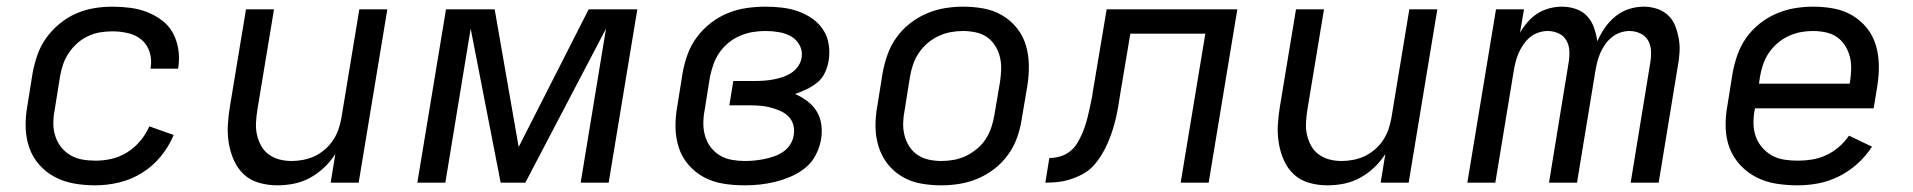

<svg xmlns="http://www.w3.org/2000/svg" viewBox="-20 -548 5740 576"><path d="M266 8Q233 8 202 2.5Q171 -3 144.5 -17Q118 -31 98 -53.5Q78 -76 68 -104.5Q58 -133 57 -165Q56 -197 62 -230L78 -330Q83 -357 92.5 -384Q102 -411 119 -434.5Q136 -458 159 -477Q182 -496 208.5 -507.5Q235 -519 262.5 -523.5Q290 -528 317 -528Q344 -528 371 -524.5Q398 -521 422 -511.5Q446 -502 466.5 -486.5Q487 -471 499 -448.5Q511 -426 515 -399.5Q519 -373 515 -346L514 -342H431L432 -344Q436 -369 429 -391.5Q422 -414 405 -428.5Q388 -443 364.5 -448.5Q341 -454 317 -454Q299 -454 280.5 -451Q262 -448 244 -439.5Q226 -431 211.5 -418Q197 -405 186 -388.5Q175 -372 169 -354Q163 -336 160 -318L144 -218Q140 -198 140 -178Q140 -158 146 -139.5Q152 -121 163.5 -106.5Q175 -92 191 -82.5Q207 -73 226.5 -69.5Q246 -66 267 -66Q291 -66 315 -71.5Q339 -77 361.5 -91Q384 -105 401 -125.5Q418 -146 428 -169L501 -143Q487 -109 462.5 -79Q438 -49 405.5 -29Q373 -9 337 -0.5Q301 8 266 8Z M812 8Q784 8 757.5 0.5Q731 -7 712 -24.5Q693 -42 682 -66.5Q671 -91 666.5 -118Q662 -145 663.5 -173Q665 -201 670 -230L718 -520H802L752 -218Q749 -199 748 -180Q747 -161 751 -143.5Q755 -126 763.5 -110.5Q772 -95 786.5 -84.5Q801 -74 818.5 -69.5Q836 -65 855 -65Q872 -65 890 -68.5Q908 -72 924 -79.5Q940 -87 954.5 -99.5Q969 -112 979 -127Q989 -142 995 -159Q1001 -176 1004 -193L1058 -520H1142L1056 0H972L986 -86Q972 -64 952.5 -45.5Q933 -27 910 -14.5Q887 -2 862 3Q837 8 812 8Z M1232 0 1318 -520H1464L1536 -107L1746 -520H1892L1806 0H1722L1798 -462L1556 0H1482L1392 -462L1316 0Z M2214 8Q2181 8 2150 3Q2119 -2 2092.5 -16Q2066 -30 2046 -53Q2026 -76 2016.5 -105Q2007 -134 2006.5 -166Q2006 -198 2012 -230L2028 -330Q2033 -358 2043 -385.5Q2053 -413 2071 -437Q2089 -461 2113 -479.5Q2137 -498 2164.5 -509Q2192 -520 2220.5 -524Q2249 -528 2277 -528Q2302 -528 2327 -525Q2352 -522 2374.5 -514Q2397 -506 2416.5 -492.5Q2436 -479 2449 -459.5Q2462 -440 2466 -415.5Q2470 -391 2466 -366Q2463 -348 2455 -330.5Q2447 -313 2432.5 -301Q2418 -289 2400.5 -280.5Q2383 -272 2365 -266Q2384 -258 2401.5 -245Q2419 -232 2430 -214Q2441 -196 2444 -174Q2447 -152 2443 -129Q2439 -106 2427.5 -83.5Q2416 -61 2396.5 -45Q2377 -29 2354 -19Q2331 -9 2307.5 -3Q2284 3 2260.5 5.5Q2237 8 2214 8ZM2215 -65Q2229 -65 2244 -66.5Q2259 -68 2273.5 -71Q2288 -74 2302.5 -79Q2317 -84 2330 -93Q2343 -102 2351 -115Q2359 -128 2361 -142Q2364 -158 2360 -173Q2356 -188 2345.5 -198.5Q2335 -209 2321.5 -215Q2308 -221 2293.5 -225Q2279 -229 2263.5 -230.5Q2248 -232 2232 -232H2168L2180 -305H2244Q2258 -305 2272 -306Q2286 -307 2299.5 -309.5Q2313 -312 2327 -316.5Q2341 -321 2353.5 -329Q2366 -337 2374.5 -349.5Q2383 -362 2385 -376Q2388 -396 2378.5 -413Q2369 -430 2353 -439Q2337 -448 2317 -451.5Q2297 -455 2277 -455Q2258 -455 2239 -452Q2220 -449 2201 -441Q2182 -433 2166 -420Q2150 -407 2138.5 -390.5Q2127 -374 2120.5 -355.5Q2114 -337 2110 -318L2094 -218Q2090 -198 2090 -178Q2090 -158 2095.5 -139.5Q2101 -121 2112.5 -106Q2124 -91 2140 -81.5Q2156 -72 2175.5 -68.5Q2195 -65 2215 -65Z M2804 8Q2772 8 2742 2.5Q2712 -3 2686.5 -18Q2661 -33 2643 -56Q2625 -79 2616 -107.5Q2607 -136 2606.5 -167Q2606 -198 2612 -230L2628 -330Q2633 -357 2642.5 -384Q2652 -411 2669 -435Q2686 -459 2709.5 -477.5Q2733 -496 2760 -507.5Q2787 -519 2814.5 -523.5Q2842 -528 2869 -528Q2901 -528 2931 -522.5Q2961 -517 2986.5 -502Q3012 -487 3030.5 -464Q3049 -441 3057.5 -412.5Q3066 -384 3066.5 -353Q3067 -322 3062 -290L3045 -190Q3041 -163 3031.5 -136Q3022 -109 3005 -85Q2988 -61 2964.5 -42.5Q2941 -24 2914 -12.5Q2887 -1 2859 3.5Q2831 8 2804 8ZM2804 -65Q2823 -65 2842 -68.5Q2861 -72 2878.5 -80.5Q2896 -89 2911.5 -102Q2927 -115 2937.5 -131.5Q2948 -148 2954 -166Q2960 -184 2963 -202L2980 -302Q2983 -322 2983.5 -341Q2984 -360 2979.5 -378Q2975 -396 2965 -411.5Q2955 -427 2940.5 -437Q2926 -447 2907 -451Q2888 -455 2869 -455Q2850 -455 2831.5 -451.5Q2813 -448 2795 -439.5Q2777 -431 2762 -418Q2747 -405 2736 -388.5Q2725 -372 2719 -354Q2713 -336 2710 -318L2694 -218Q2690 -198 2689.5 -179Q2689 -160 2693.5 -142Q2698 -124 2708 -108.5Q2718 -93 2733 -83Q2748 -73 2766.5 -69Q2785 -65 2804 -65Z M3116 0 3128 -74Q3144 -74 3160 -78.5Q3176 -83 3189.5 -93.5Q3203 -104 3212 -119Q3221 -134 3227.5 -149.5Q3234 -165 3238.5 -180.5Q3243 -196 3246.5 -212Q3250 -228 3253.5 -244Q3257 -260 3259 -276L3300 -520H3692L3606 0H3522L3596 -447H3371L3341 -268Q3338 -249 3335 -230.5Q3332 -212 3327.5 -193Q3323 -174 3317 -155.5Q3311 -137 3303 -118.5Q3295 -100 3284.5 -83Q3274 -66 3260.5 -51Q3247 -36 3228.5 -26Q3210 -16 3191 -10Q3172 -4 3153.5 -2Q3135 0 3116 0Z M3962 8Q3934 8 3907.5 0.5Q3881 -7 3862 -24.5Q3843 -42 3832 -66.5Q3821 -91 3816.5 -118Q3812 -145 3813.5 -173Q3815 -201 3820 -230L3868 -520H3952L3902 -218Q3899 -199 3898 -180Q3897 -161 3901 -143.5Q3905 -126 3913.5 -110.5Q3922 -95 3936.5 -84.5Q3951 -74 3968.5 -69.5Q3986 -65 4005 -65Q4022 -65 4040 -68.5Q4058 -72 4074 -79.5Q4090 -87 4104.5 -99.5Q4119 -112 4129 -127Q4139 -142 4145 -159Q4151 -176 4154 -193L4208 -520H4292L4206 0H4122L4136 -86Q4122 -64 4102.5 -45.5Q4083 -27 4060 -14.5Q4037 -2 4012 3Q3987 8 3962 8Z M4382 0 4468 -520H4552L4540 -450Q4550 -467 4563 -482Q4576 -497 4592.5 -507.5Q4609 -518 4628 -523Q4647 -528 4665 -528H4666Q4688 -528 4708 -521Q4728 -514 4741.5 -499.5Q4755 -485 4762 -465Q4769 -445 4772 -424Q4781 -445 4794.5 -464.5Q4808 -484 4826.5 -499Q4845 -514 4867 -521Q4889 -528 4911 -528Q4932 -528 4951.5 -521.5Q4971 -515 4985 -501.5Q4999 -488 5006 -469.5Q5013 -451 5016.5 -431Q5020 -411 5018.5 -389.5Q5017 -368 5013 -347L4956 0H4872L4931 -361Q4934 -379 4933 -396Q4932 -413 4924 -427Q4916 -441 4900.5 -448Q4885 -455 4868 -455Q4854 -455 4840 -450Q4826 -445 4814.5 -435.5Q4803 -426 4794.5 -413.5Q4786 -401 4780.5 -388Q4775 -375 4771.5 -361Q4768 -347 4766 -334L4711 0H4627L4686 -361Q4689 -379 4688 -396Q4687 -413 4679 -427Q4671 -441 4655.5 -448Q4640 -455 4623 -455Q4609 -455 4594.5 -450Q4580 -445 4569 -435.5Q4558 -426 4549.5 -413.5Q4541 -401 4535.5 -388Q4530 -375 4526.5 -361Q4523 -347 4521 -334L4466 0Z M5373 8Q5340 8 5308.5 3Q5277 -2 5249.5 -16Q5222 -30 5201 -52.5Q5180 -75 5169 -103.5Q5158 -132 5157 -164.5Q5156 -197 5162 -230L5178 -330Q5183 -357 5192.5 -384Q5202 -411 5219 -435Q5236 -459 5259.5 -477.5Q5283 -496 5310 -507.5Q5337 -519 5364.5 -523.5Q5392 -528 5419 -528Q5451 -528 5481 -522.5Q5511 -517 5536.5 -502Q5562 -487 5580.5 -464Q5599 -441 5607.5 -412.5Q5616 -384 5616.5 -353Q5617 -322 5612 -290L5601 -223H5245L5244 -218Q5240 -197 5240.5 -176.5Q5241 -156 5247.5 -138Q5254 -120 5266.5 -105.5Q5279 -91 5296 -81.5Q5313 -72 5333 -69Q5353 -66 5373 -66Q5395 -66 5416.5 -69.5Q5438 -73 5458.5 -82.5Q5479 -92 5496.5 -107Q5514 -122 5527 -141L5596 -108Q5578 -80 5552.5 -57Q5527 -34 5497 -19Q5467 -4 5435.5 2Q5404 8 5373 8ZM5257 -297H5529L5530 -302Q5533 -322 5533.5 -341Q5534 -360 5529.5 -378Q5525 -396 5515 -411.5Q5505 -427 5490.5 -437Q5476 -447 5457 -451Q5438 -455 5419 -455Q5400 -455 5381.5 -451.5Q5363 -448 5345 -439.5Q5327 -431 5312 -418Q5297 -405 5286 -388.5Q5275 -372 5269 -354Q5263 -336 5260 -318Z"/></svg>

Font: Iosevka Aile
Style: Italic
Weight: 400
Italic angle: -9°
Designer: Belleve Invis
Foundry: Belleve Invis
Version: Version 28.0.1; ttfautohint (v1.8.4)